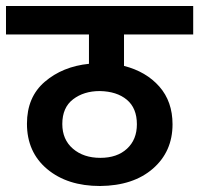

<svg xmlns="http://www.w3.org/2000/svg" viewBox="-47 -680 665 641"><path d="M410 -265Q410 -319 376.5 -347Q343 -375 286 -376Q233 -376 197 -348.5Q161 -321 161 -266Q161 -214 196.5 -183.5Q232 -153 288 -153Q344 -153 377 -183.5Q410 -214 410 -265ZM598 -565H367V-460Q441 -441 485 -391Q529 -341 529 -265Q529 -174 463.5 -117Q398 -60 287 -59Q178 -59 110.5 -115.5Q43 -172 43 -267Q43 -356 102.5 -407Q162 -458 250 -467V-565H-27V-660H598Z"/></svg>

Font: Hind Semibold
Style: Regular
Weight: 600
Designer: Manushi Parikh, Satya Rajpurohit
Foundry: Indian Type Foundry
Version: Version 1.201;PS 1.0;hotconv 1.0.78;makeotf.lib2.5.61930; tt